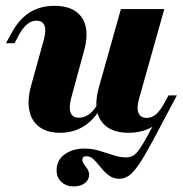

<svg xmlns="http://www.w3.org/2000/svg" viewBox="-20 -450 636 667"><path d="M236.3 197.6Q210.5 197.6 193.5 182.3Q176.6 166.9 176.6 141.9Q176.6 106.5 204.4 86.3Q232.3 66.1 273.4 66.1Q300 66.1 325.4 73.8Q350.8 81.5 373.8 89.1Q396.8 96.8 417.7 96.8Q432.3 96.8 443.1 90.3Q454 83.9 466.1 66.1Q478.2 48.4 496.8 13.7Q515.3 -21 545.2 -76.6L581.5 -94.4Q537.9 -11.3 509.7 41.1Q481.5 93.5 462.1 121.8Q442.7 150 427.4 160.5Q412.1 171 394.4 171Q373.4 171 358.1 159.3Q342.7 147.6 330.2 131.9Q317.7 116.1 306 104.4Q294.4 92.7 279.8 92.7Q266.1 92.7 266.1 105.6Q266.1 112.9 271.8 120.2Q277.4 127.4 283.5 136.7Q289.5 146 289.5 157.3Q289.5 175 274.6 186.3Q259.7 197.6 236.3 197.6ZM188.7 11.3Q144.4 11.3 116.9 -8.9Q89.5 -29 81.9 -66.5Q74.2 -104 88.7 -154.8L132.3 -312.1Q141.1 -343.5 134.7 -360.9Q128.2 -378.2 106.5 -378.2Q89.5 -378.2 74.2 -365.7Q58.9 -353.2 44.4 -326.6L30.6 -300H0.8L19.4 -333.9Q36.3 -366.1 58.5 -387.5Q80.6 -408.9 108.5 -419.4Q136.3 -429.8 169.4 -429.8Q214.5 -429.8 242.3 -410.9Q270.2 -391.9 277.8 -356.9Q285.5 -321.8 271.8 -272.6L228.2 -112.9Q218.5 -77.4 225 -59.3Q231.5 -41.1 254 -41.1Q273.4 -41.1 290.3 -53.6Q307.3 -66.1 320.2 -91.1L332.3 -78.2Q307.3 -33.9 271 -11.3Q234.7 11.3 188.7 11.3ZM426.6 11.3Q381.5 11.3 353.6 -7.7Q325.8 -26.6 317.7 -61.7Q309.7 -96.8 323.4 -146L400 -418.5H550.8L462.9 -106.5Q454 -74.2 461.3 -57.3Q468.5 -40.3 489.5 -40.3Q507.3 -40.3 522.2 -53.2Q537.1 -66.1 550.8 -91.9L565.3 -118.5H594.4L576.6 -84.7Q559.7 -52.4 537.5 -31Q515.3 -9.7 487.9 0.8Q460.5 11.3 426.6 11.3Z"/></svg>

Font: Playfair 5pt SemiExpanded Light Black
Style: Italic
Weight: 900
Italic angle: -15.6°
Version: Version 2.001;gftools[0.9.30]